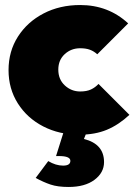

<svg xmlns="http://www.w3.org/2000/svg" viewBox="-20 -524 545 764"><path d="M296 12Q216 12 152 -21Q88 -54 51 -112.5Q14 -171 14 -245Q14 -320 51.5 -378.5Q89 -437 153.5 -470.5Q218 -504 299 -504Q411 -504 490 -431L367 -308Q354 -320 338 -326Q322 -332 299 -332Q263 -332 237.5 -308.5Q212 -285 212 -247Q212 -208 238 -184Q264 -160 299 -160Q325 -160 342 -168Q359 -176 372 -190L495 -67Q452 -27 405 -7.5Q358 12 296 12ZM253 220Q210 220 181.5 210.5Q153 201 122 184L172 117Q202 135 231 135Q260 135 260 116Q260 97 215 97H203L237 -11H330L314 29Q394 49 394 121Q394 163 356 191.5Q318 220 253 220Z"/></svg>

Font: Outfit Black
Style: Regular
Weight: 900
Designer: Rodrigo Fuenzalida
Foundry: fragTYPE
Version: Version 1.100; ttfautohint (v1.8.4.7-5d5b)